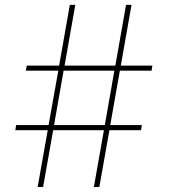

<svg xmlns="http://www.w3.org/2000/svg" viewBox="-20 -752 684 772"><path d="M589.4 -467.8H461.9L423.3 -249H550.3L546.9 -228.5H419.9L379.4 0H357.4L397.9 -228.5H193.8L153.3 0H131.3L171.9 -228.5H41.5L44.9 -249H175.3L214.4 -467.8H84L87.4 -488.3H217.8L260.7 -732.4H282.7L239.7 -488.3H443.8L486.8 -732.4H508.8L465.8 -488.3H592.8ZM197.3 -249H401.4L439.9 -467.8H235.8Z"/></svg>

Font: Kumbh Sans Thin
Style: Regular
Weight: 250
Version: Version 1.004